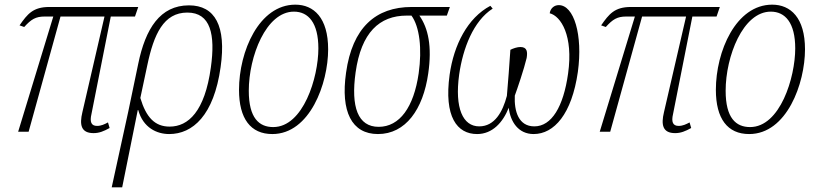

<svg xmlns="http://www.w3.org/2000/svg" viewBox="-20 -566 3512 825"><path d="M58 0H103L240 -495H429L334 -84C321 -30 328 6 382 6C406 6 426 -2 451 -16L444 -40C429 -32 415 -25 397 -25C372 -25 365 -42 373 -76L456 -495H560L574 -536H192C122 -536 98 -506 64 -457L84 -450C114 -483 133 -495 172 -495H209Z M574 -292 531 -86 460 239H505L572 -93H574C595 -17 654 10 707 10C808 10 899 -70 928 -278C953 -454 904 -543 792 -543C668 -543 605 -443 574 -292ZM709 -22C645 -22 608 -62 583 -145L613 -286C641 -419 683 -512 785 -512C885 -512 906 -418 886 -276C860 -87 789 -22 709 -22Z M1150 10C1312 10 1390 -208 1390 -354C1390 -490 1328 -546 1249 -546C1093 -546 1007 -345 1007 -180C1007 -56 1057 10 1150 10ZM1154 -20C1093 -20 1049 -59 1049 -176C1049 -323 1123 -516 1243 -516C1305 -516 1348 -468 1348 -358C1348 -233 1283 -20 1154 -20Z M1604 10C1723 10 1798 -96 1820 -250C1837 -367 1820 -445 1782 -499H1900L1913 -536H1749C1594 -536 1494 -447 1467 -254C1443 -87 1491 10 1604 10ZM1607 -21C1518 -21 1487 -106 1508 -255C1532 -426 1610 -499 1728 -499H1748C1783 -451 1794 -357 1779 -251C1758 -105 1697 -21 1607 -21Z M1912 -245C1887 -64 1944 10 2030 10C2096 10 2141 -40 2166 -103C2173 -43 2207 10 2273 10C2361 10 2437 -76 2463 -257C2485 -417 2446 -544 2381 -544C2361 -544 2345 -530 2342 -509C2390 -497 2444 -413 2421 -250C2401 -107 2350 -23 2276 -23C2208 -23 2189 -88 2192 -155C2202 -182 2232 -270 2243 -317C2247 -342 2246 -364 2216 -364C2202 -364 2185 -358 2173 -352C2169 -285 2163 -216 2158 -154C2140 -86 2106 -23 2039 -23C1969 -23 1933 -101 1953 -246C1969 -358 2014 -476 2097 -529L2087 -541C1989 -489 1930 -373 1912 -245Z M2557 0H2602L2739 -495H2928L2833 -84C2820 -30 2827 6 2881 6C2905 6 2925 -2 2950 -16L2943 -40C2928 -32 2914 -25 2896 -25C2871 -25 2864 -42 2872 -76L2955 -495H3059L3073 -536H2691C2621 -536 2597 -506 2563 -457L2583 -450C2613 -483 2632 -495 2671 -495H2708Z M3199 10C3361 10 3439 -208 3439 -354C3439 -490 3377 -546 3298 -546C3142 -546 3056 -345 3056 -180C3056 -56 3106 10 3199 10ZM3203 -20C3142 -20 3098 -59 3098 -176C3098 -323 3172 -516 3292 -516C3354 -516 3397 -468 3397 -358C3397 -233 3332 -20 3203 -20Z"/></svg>

Font: Noto Serif Condensed ExtraLight
Style: Italic
Weight: 200
Width: 3
Italic angle: -12°
Designer: Monotype Design Team
Foundry: Monotype Imaging Inc.
Version: Version 2.013